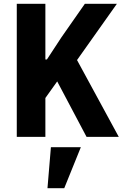

<svg xmlns="http://www.w3.org/2000/svg" viewBox="-20 -718 643 1007"><path d="M280 -291 218 -204V0H68V-698H218V-406H226L302 -522L425 -698H593L384 -403L603 0H434ZM247 54H404L317 269H229Z"/></svg>

Font: iA Writer Duo V
Style: Regular
Weight: 400
Designer: Mike Abbink, Paul van der Laan, Pieter van Rosmalen, Oliver Reichenstein
Foundry: Information Architects Inc.
Version: Version 2.000